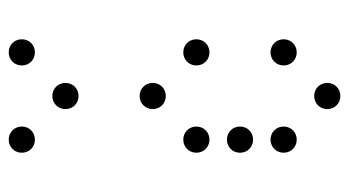

<svg xmlns="http://www.w3.org/2000/svg" viewBox="-200 -620 800 440"><g transform="rotate(-90 200.0 -400.0)"><path d="M100 -720C117 -720 130 -733 130 -750C130 -767 117 -780 100 -780C83 -780 70 -767 70 -750C70 -733 83 -720 100 -720ZM300 -720C317 -720 330 -733 330 -750C330 -767 317 -780 300 -780C283 -780 270 -767 270 -750C270 -733 283 -720 300 -720ZM200 -620C217 -620 230 -633 230 -650C230 -667 217 -680 200 -680C183 -680 170 -667 170 -650C170 -633 183 -620 200 -620ZM200 -420C217 -420 230 -433 230 -450C230 -467 217 -480 200 -480C183 -480 170 -467 170 -450C170 -433 183 -420 200 -420ZM100 -320C117 -320 130 -333 130 -350C130 -367 117 -380 100 -380C83 -380 70 -367 70 -350C70 -333 83 -320 100 -320ZM300 -320C317 -320 330 -333 330 -350C330 -367 317 -380 300 -380C283 -380 270 -367 270 -350C270 -333 283 -320 300 -320ZM100 -220C117 -220 130 -233 130 -250C130 -267 117 -280 100 -280C83 -280 70 -267 70 -250C70 -233 83 -220 100 -220ZM100 -120C117 -120 130 -133 130 -150C130 -167 117 -180 100 -180C83 -180 70 -167 70 -150C70 -133 83 -120 100 -120ZM300 -120C317 -120 330 -133 330 -150C330 -167 317 -180 300 -180C283 -180 270 -167 270 -150C270 -133 283 -120 300 -120ZM200 -20C217 -20 230 -33 230 -50C230 -67 217 -80 200 -80C183 -80 170 -67 170 -50C170 -33 183 -20 200 -20Z"/></g></svg>

Font: TINY 5x3 60
Style: Regular
Weight: 150
Designer: Jack Halten Fahnestock
Foundry: Velvetyne Type Foundry
Version: Version 1.002;hotconv 1.0.109;makeotfexe 2.5.65596